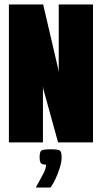

<svg xmlns="http://www.w3.org/2000/svg" viewBox="-20 -640 458 863"><path d="M20 0V-620H174L243 -324V-318H244V-620H398V0H241L174 -243V-250H173V0ZM141 203Q161 166 174 142Q187 118 187 100Q167 100 162.5 91.5Q158 83 158 68Q158 45 164.5 38Q171 31 209 31Q244 31 250.5 38Q257 45 257 68Q257 88 248.5 115Q240 142 228.5 166Q217 190 207 203Z"/></svg>

Font: Smooch Sans Thin Black
Style: Regular
Weight: 900
Version: Version 1.010